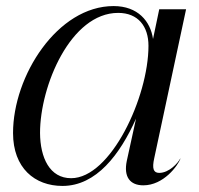

<svg xmlns="http://www.w3.org/2000/svg" viewBox="-20 -603 655 633"><path d="M186 10C297.5 10 375.5 -93.5 428.5 -212L398 -72.5C387 -19.5 409 8 452.5 8C519.5 8 566.5 -57 575 -80H574C567.5 -66.5 538 -33 505 -33C485.5 -33 481 -47.5 488.5 -81.5L593.5 -572.5H505L484.5 -474.5C476 -533 434.5 -583 354.5 -583C169.5 -583 23 -353 23 -164.5C23 -49 94.5 10 186 10ZM214.5 -15.5C144 -15.5 112.5 -82.5 112 -165C112 -320 213 -560.5 369.5 -560.5C435.5 -560.5 469.5 -516 469.5 -452C469.5 -283 345 -15.5 214.5 -15.5Z"/></svg>

Font: Beautique Display Italic
Style: Regular
Weight: 400
Italic angle: -12°
Designer: Nhat-Quang Ngo
Version: Version 1.100;Glyphs 3.2.3 (3260)